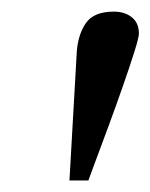

<svg xmlns="http://www.w3.org/2000/svg" viewBox="-20 -734 260 332"><path d="M220.2 -675.8Q220.2 -669.4 212.4 -644.5Q204.6 -619.6 192.6 -585.4Q180.7 -551.3 168 -516.8Q155.3 -482.4 145.5 -456.3Q135.7 -430.2 132.8 -421.9H100.1L112.8 -645Q115.2 -675.3 128.9 -694.6Q142.6 -713.9 176.8 -713.9Q195.8 -713.9 208 -704.1Q220.2 -694.3 220.2 -675.8Z"/></svg>

Font: Charis
Style: Italic
Weight: 400
Italic angle: -11°
Designer: Walt Agee, Miriam Martin, Annie Olsen, Victor Gaultney, Lorna Priest, Alan Ward, Bob Hallissy, Martin Hosken, Sharon Cor
Foundry: SIL Global
Version: Version 7.000